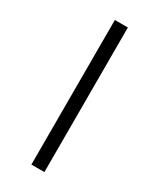

<svg xmlns="http://www.w3.org/2000/svg" viewBox="-247 -835 952 1150"><g transform="rotate(30 229.5 -260.0)"><path d="M185 -760H275V240H185Z"/></g></svg>

Font: Noto Serif CondBlack
Style: Regular
Weight: 900
Width: 3
Designer: Monotype Design Team
Foundry: Monotype Imaging Inc.
Version: Version 1.001